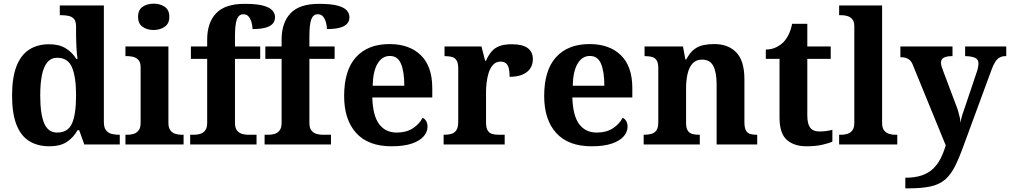

<svg xmlns="http://www.w3.org/2000/svg" viewBox="-20 -790 5523 1050"><path d="M250 10Q185 10 139 -19Q93 -48 69.5 -109.5Q46 -171 46 -267Q46 -364 69.5 -426Q93 -488 138.5 -518Q184 -548 248 -548Q304 -548 340 -525.5Q376 -503 397 -468H404Q400 -496 398 -531Q396 -566 396 -590V-645Q396 -673 385 -686Q374 -699 355.5 -703Q337 -707 315 -707H307V-760H548V-123Q548 -93 559.5 -78Q571 -63 590 -58Q609 -53 631 -53H635V0H441L413 -78H404Q382 -38 345.5 -14Q309 10 250 10ZM293 -65Q352 -65 374 -115.5Q396 -166 396 -269Q396 -368 374 -421Q352 -474 293 -474Q260 -474 239.5 -450Q219 -426 209.5 -380.5Q200 -335 200 -268Q200 -167 221.5 -116Q243 -65 293 -65Z M666 0V-53H678Q693 -53 709.5 -57.5Q726 -62 737.5 -76Q749 -90 749 -118V-422Q749 -449 737 -462Q725 -475 708.5 -479Q692 -483 678 -483H666V-536H901V-118Q901 -90 912.5 -76Q924 -62 941 -57.5Q958 -53 972 -53H984V0ZM820 -626Q784 -626 759.5 -643.5Q735 -661 735 -698Q735 -736 760 -753Q785 -770 821 -770Q855 -770 880.5 -753Q906 -736 906 -698Q906 -661 880.5 -643.5Q855 -626 820 -626Z M1020 0V-53H1042Q1057 -53 1073.5 -57.5Q1090 -62 1101.5 -76Q1113 -90 1113 -118V-468H1024V-536H1113V-573Q1113 -666 1162 -717.5Q1211 -769 1317 -769Q1382 -769 1418 -759.5Q1454 -750 1469 -733.5Q1484 -717 1484 -696Q1484 -674 1470.5 -659.5Q1457 -645 1429.5 -638Q1402 -631 1361 -631Q1361 -647 1356 -666Q1351 -685 1340.5 -698.5Q1330 -712 1311 -712Q1286 -712 1275.5 -684.5Q1265 -657 1265 -591V-536H1403V-468H1265V-118Q1265 -90 1276.5 -76Q1288 -62 1305 -57.5Q1322 -53 1336 -53H1383V0Z M1427 0V-53H1449Q1464 -53 1480.5 -57.5Q1497 -62 1508.5 -76Q1520 -90 1520 -118V-468H1431V-536H1520V-573Q1520 -666 1569 -717.5Q1618 -769 1724 -769Q1789 -769 1825 -759.5Q1861 -750 1876 -733.5Q1891 -717 1891 -696Q1891 -674 1877.5 -659.5Q1864 -645 1836.5 -638Q1809 -631 1768 -631Q1768 -647 1763 -666Q1758 -685 1747.5 -698.5Q1737 -712 1718 -712Q1693 -712 1682.5 -684.5Q1672 -657 1672 -591V-536H1810V-468H1672V-118Q1672 -90 1683.5 -76Q1695 -62 1712 -57.5Q1729 -53 1743 -53H1790V0Z M2121 10Q1994 10 1928 -62.5Q1862 -135 1862 -265Q1862 -406 1927 -477.5Q1992 -549 2110 -549Q2219 -549 2281.5 -488Q2344 -427 2344 -308V-257H2016Q2019 -157 2053.5 -111Q2088 -65 2150 -65Q2202 -65 2238 -88.5Q2274 -112 2291 -146Q2305 -139 2311.5 -126.5Q2318 -114 2318 -97Q2318 -69 2297 -44.5Q2276 -20 2232.5 -5Q2189 10 2121 10ZM2191 -321Q2191 -398 2173 -441Q2155 -484 2112 -484Q2070 -484 2045 -442.5Q2020 -401 2018 -321Z M2406 0V-53H2409Q2432 -53 2449 -58Q2466 -63 2476 -78.5Q2486 -94 2486 -125V-415Q2486 -445 2477 -459.5Q2468 -474 2452 -478.5Q2436 -483 2414 -483H2411V-536H2613L2633 -458H2638Q2651 -488 2668 -508Q2685 -528 2711.5 -538Q2738 -548 2779 -548Q2838 -548 2866 -527Q2894 -506 2894 -467Q2894 -421 2860.5 -395.5Q2827 -370 2767 -370Q2767 -398 2762.5 -416Q2758 -434 2747.5 -443.5Q2737 -453 2718 -453Q2692 -453 2676 -435Q2660 -417 2652 -390.5Q2644 -364 2641 -337Q2638 -310 2638 -293V-120Q2638 -91 2647 -76.5Q2656 -62 2672 -57.5Q2688 -53 2708 -53H2740V0Z M3215 10Q3088 10 3022 -62.5Q2956 -135 2956 -265Q2956 -406 3021 -477.5Q3086 -549 3204 -549Q3313 -549 3375.5 -488Q3438 -427 3438 -308V-257H3110Q3113 -157 3147.5 -111Q3182 -65 3244 -65Q3296 -65 3332 -88.5Q3368 -112 3385 -146Q3399 -139 3405.5 -126.5Q3412 -114 3412 -97Q3412 -69 3391 -44.5Q3370 -20 3326.5 -5Q3283 10 3215 10ZM3285 -321Q3285 -398 3267 -441Q3249 -484 3206 -484Q3164 -484 3139 -442.5Q3114 -401 3112 -321Z M3500 0V-53H3502Q3525 -53 3542.5 -58Q3560 -63 3570 -77.5Q3580 -92 3580 -122V-418Q3580 -446 3571 -460Q3562 -474 3546 -478.5Q3530 -483 3508 -483H3505V-536H3715L3728 -465H3733Q3753 -503 3776.5 -520.5Q3800 -538 3827.5 -543.5Q3855 -549 3886 -549Q3963 -549 4007 -503Q4051 -457 4051 -356V-124Q4051 -93 4058.5 -78Q4066 -63 4081 -58Q4096 -53 4118 -53H4121V0H3899V-329Q3899 -394 3881 -429Q3863 -464 3819 -464Q3786 -464 3767 -442.5Q3748 -421 3740 -385.5Q3732 -350 3732 -309V-118Q3732 -90 3741 -76Q3750 -62 3766 -57.5Q3782 -53 3804 -53H3807V0Z M4390 10Q4323 10 4283 -25Q4243 -60 4243 -148V-468H4168V-519Q4200 -519 4225.5 -532Q4251 -545 4266 -561Q4281 -577 4293 -601.5Q4305 -626 4312 -660H4395V-536H4523V-468H4395V-158Q4395 -113 4410.5 -92Q4426 -71 4461 -71Q4481 -71 4498.5 -73.5Q4516 -76 4532 -80V-15Q4516 -8 4479.5 1Q4443 10 4390 10Z M4569 0V-53H4581Q4596 -53 4612.5 -57.5Q4629 -62 4640.5 -76Q4652 -90 4652 -118V-646Q4652 -673 4640 -686Q4628 -699 4611.5 -703Q4595 -707 4581 -707H4569V-760H4804V-118Q4804 -90 4815.5 -76Q4827 -62 4844 -57.5Q4861 -53 4875 -53H4887V0Z M4931 182Q4983 182 5020 169.5Q5057 157 5082 133.5Q5107 110 5123.5 77.5Q5140 45 5152 5L4972 -435Q4965 -453 4955 -461.5Q4945 -470 4933.5 -473.5Q4922 -477 4908 -477H4904V-536H5189V-483H5186Q5158 -483 5142 -475Q5126 -467 5126 -446Q5126 -438 5129.5 -426.5Q5133 -415 5136 -407L5205 -224Q5215 -199 5220.5 -180Q5226 -161 5229 -146.5Q5232 -132 5233 -118Q5235 -139 5243.5 -165Q5252 -191 5255 -198L5321 -394Q5325 -404 5328 -419Q5331 -434 5331 -443Q5331 -465 5313 -473.5Q5295 -482 5262 -483H5258V-536H5483V-483H5479Q5461 -483 5447.5 -476Q5434 -469 5423.5 -453Q5413 -437 5403 -410L5252 0Q5226 73 5202.5 119.5Q5179 166 5148 192.5Q5117 219 5069.5 229.5Q5022 240 4948 240H4931Z"/></svg>

Font: Noto Serif Tamil
Style: Bold
Weight: 700
Designer: Indian Type Foundry, Tom Grace, and the Monotype Design Team
Foundry: Monotype Imaging Inc.
Version: Version 2.003